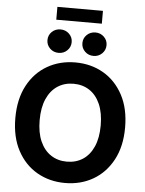

<svg xmlns="http://www.w3.org/2000/svg" viewBox="-67 -1123 898 1187"><g transform="rotate(5 381.5 -529.5)"><path d="M381.3 10.3Q284.7 10.3 207.5 -34.2Q130.4 -78.6 85.7 -162.4Q41 -246.1 41 -363.3Q41 -481.4 85.7 -565.2Q130.4 -648.9 207.5 -693.4Q284.7 -737.8 381.3 -737.8Q478.5 -737.8 555.4 -693.4Q632.3 -648.9 677.2 -565.2Q722.2 -481.4 722.2 -363.3Q722.2 -246.1 677.2 -162.4Q632.3 -78.6 555.4 -34.2Q478.5 10.3 381.3 10.3ZM381.3 -122.1Q438 -122.1 480.5 -149.9Q522.9 -177.7 546.9 -231.7Q570.8 -285.6 570.8 -363.3Q570.8 -441.4 546.9 -495.6Q522.9 -549.8 480.5 -577.6Q438 -605.5 381.3 -605.5Q325.2 -605.5 282.5 -577.4Q239.7 -549.3 215.8 -495.4Q191.9 -441.4 191.9 -363.3Q191.9 -285.6 215.8 -231.9Q239.7 -178.2 282.5 -150.1Q325.2 -122.1 381.3 -122.1ZM488.8 -787.6Q457 -787.6 435.3 -808.8Q413.6 -830.1 413.6 -860.4Q413.6 -891.1 435.3 -912.1Q457 -933.1 488.8 -933.1Q520 -933.1 541.7 -912.1Q563.5 -891.1 563.5 -860.8Q563.5 -830.1 541.7 -808.8Q520 -787.6 488.8 -787.6ZM272 -787.6Q240.2 -787.6 218.5 -808.8Q196.8 -830.1 196.8 -860.4Q196.8 -891.1 218.5 -912.1Q240.2 -933.1 272 -933.1Q303.7 -933.1 325.4 -912.1Q347.2 -891.1 347.2 -860.8Q347.2 -830.1 325.4 -808.8Q303.7 -787.6 272 -787.6ZM522.9 -1070.3V-990.7H240.2V-1070.3Z"/></g></svg>

Font: Inter 20pt
Style: Bold
Weight: 700
Version: Version 4.001;git-66647c0bb